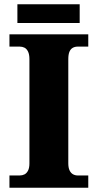

<svg xmlns="http://www.w3.org/2000/svg" viewBox="-20 -874 455 894"><path d="M24 0V-57H72Q84 -57 94 -62Q104 -67 110.5 -79.5Q117 -92 117 -113V-598Q117 -621 110.5 -634Q104 -647 94 -652Q84 -657 72 -657H24V-714H391V-657H342Q329 -657 319 -651.5Q309 -646 303.5 -633.5Q298 -621 298 -598V-114Q298 -93 304 -80.5Q310 -68 320 -62.5Q330 -57 342 -57H391V0ZM61 -767V-854H351V-767Z"/></svg>

Font: Noto Serif Thai ExtraBold
Style: Regular
Weight: 800
Version: Version 2.001